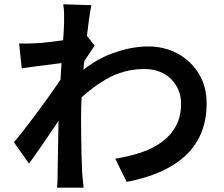

<svg xmlns="http://www.w3.org/2000/svg" viewBox="-20 -826 1040 893"><path d="M516 -88Q581 -98 637 -117Q693 -136 734.5 -167Q776 -198 799.5 -242.5Q823 -287 822 -347Q822 -377 811 -405Q800 -433 778 -456Q756 -479 724 -492Q692 -505 651 -505Q555 -505 472 -456.5Q389 -408 316 -330V-457Q406 -542 497.5 -576Q589 -610 669 -610Q744 -610 805.5 -577Q867 -544 904 -484.5Q941 -425 941 -345Q941 -269 916.5 -209Q892 -149 844.5 -104Q797 -59 728 -28Q659 3 569 20ZM290 -535Q274 -534 249.5 -530.5Q225 -527 195.5 -523.5Q166 -520 136 -516Q106 -512 81 -508L69 -624Q89 -623 107.5 -623.5Q126 -624 150 -625Q173 -626 205.5 -630Q238 -634 272 -638.5Q306 -643 336 -649Q366 -655 383 -661L420 -614Q412 -602 400 -584Q388 -566 376.5 -548Q365 -530 356 -516L306 -343Q289 -318 265 -282.5Q241 -247 214.5 -208Q188 -169 162 -131.5Q136 -94 115 -65L45 -164Q64 -187 89 -219Q114 -251 141.5 -287.5Q169 -324 195 -360.5Q221 -397 243 -428.5Q265 -460 279 -482L282 -515ZM278 -721Q278 -741 278 -762.5Q278 -784 274 -806L405 -802Q400 -779 394 -736Q388 -693 381.5 -636.5Q375 -580 369.5 -518Q364 -456 360.5 -394.5Q357 -333 357 -280Q357 -238 357.5 -196.5Q358 -155 359 -113Q360 -71 362 -25Q363 -12 365 9.5Q367 31 369 47H245Q247 32 247.5 10.5Q248 -11 248 -23Q249 -71 249.5 -111.5Q250 -152 251 -197Q252 -242 253 -302Q254 -325 256 -361.5Q258 -398 260.5 -441.5Q263 -485 266 -530Q269 -575 272 -614.5Q275 -654 276.5 -682.5Q278 -711 278 -721Z"/></svg>

Font: Noto Sans JP SemiBold
Style: Regular
Weight: 600
Designer: Ryoko NISHIZUKA  (kana, bopomofo & ideographs); Paul D. Hunt (Latin, Greek & Cyrillic); Sandoll Communications , Soo-you
Foundry: Adobe
Version: Version 2.004-H2;hotconv 1.0.118;makeotfexe 2.5.65603